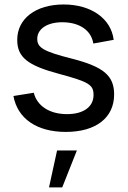

<svg xmlns="http://www.w3.org/2000/svg" viewBox="-20 -575 570 858"><path d="M274 14.5C408.5 14.5 490 -48.5 490 -153C490 -236.5 443.5 -276.5 301 -313C174 -345 146.5 -362 146.5 -401.5C146.5 -447.5 194.5 -477.5 264.5 -475.5C338 -473.5 388 -438 397 -380.5L488 -397C476.5 -492 387.5 -555 264.5 -555C140 -555 57 -492 57 -397C57 -319.5 102.5 -282.5 245.5 -244.5C377.5 -209 398 -196 398 -150.5C398 -97.5 353 -65 279.5 -65C201.5 -65 145.5 -101.5 131 -160.5L40 -146C58.5 -44.5 145 14.5 274 14.5ZM258 262.5H199L235 97.5H323.5Z"/></svg>

Font: Hauora Medium
Style: Regular
Weight: 500
Designer: Wayne Shih
Foundry: WCYS
Version: Version 1.001;hotconv 1.0.109;makeotfexe 2.5.65596